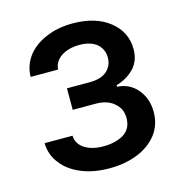

<svg xmlns="http://www.w3.org/2000/svg" viewBox="-89 -633 683 724"><g transform="rotate(-15 252.5 -271.0)"><path d="M178 -93Q207 -75 251 -75Q298 -75 330 -94Q362 -114 362 -156Q362 -193 335 -215Q309 -238 263 -238H174V-322H263Q307 -322 330 -342Q353 -363 353 -394Q353 -427 329 -448Q304 -468 262 -468Q218 -468 190 -449Q162 -430 160 -399H53Q53 -442 80 -479Q107 -514 153 -533Q199 -553 257 -553Q347 -553 401 -510Q455 -467 455 -400Q455 -355 428 -326Q400 -297 358 -285V-279Q406 -276 436 -241Q467 -204 467 -152Q467 -102 439 -65Q410 -28 363 -9Q314 11 252 11Q191 11 144 -8Q95 -28 69 -62Q40 -97 39 -144H148Q149 -112 178 -93Z"/></g></svg>

Font: Sinter Medium
Style: Regular
Weight: 500
Foundry: Adobe & rsms
Version: Version 1.000